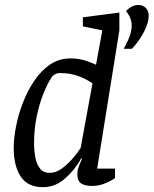

<svg xmlns="http://www.w3.org/2000/svg" viewBox="-20 -750 623 779"><path d="M154.6 9.4Q92.4 9.4 64 -33.8Q35.6 -77 35.6 -150Q35.6 -187.3 44.7 -235.3Q53.8 -283.3 72.4 -331.8Q90.9 -380.3 118.6 -421.6Q146.2 -463 182.8 -488Q219.4 -513 265.4 -513Q299.2 -513 327.3 -503.9Q355.3 -494.7 369.6 -487.3L395.1 -626.8L316.2 -643.1V-679.9L464.3 -698.9V-626.8L374.2 -66H446.6V-27Q444.4 -25 430.8 -17.4Q417.1 -9.7 397 -2.6Q376.9 4.4 353.4 4.4Q323.7 4.4 308.7 -6.1Q293.8 -16.6 293.8 -42.4Q293.8 -57.7 298.4 -71Q302.9 -84.3 312.8 -105.6L309.6 -107.6Q283.8 -60.7 243.8 -25.6Q203.8 9.4 154.6 9.4ZM181.4 -48.6Q206 -48.6 229.6 -65.4Q253.3 -82.2 273.5 -105.4Q293.7 -128.6 307.2 -149.7L355.2 -411.8Q329.5 -430 296.5 -441.8Q263.5 -453.6 224.7 -453.6Q210.4 -453.6 201.9 -448Q193.3 -442.4 190.2 -437.8Q171.5 -409.2 155 -367.1Q138.6 -325.1 128.4 -274.5Q118.2 -223.9 118.2 -170.1Q118.2 -136.4 123.9 -108.9Q129.6 -81.4 143.2 -65Q156.8 -48.6 181.4 -48.6ZM482 -552Q490.6 -566.5 502.4 -593.4Q514.2 -620.3 514.2 -646.8Q514.2 -663.6 508 -678.1Q501.9 -692.5 490.9 -705.3Q502.1 -716.5 514.4 -723.1Q526.8 -729.8 541.1 -729.8Q559.9 -729.8 571.6 -717.8Q583.3 -705.8 583.3 -685.3Q583.3 -658.6 564.4 -621.3Q545.6 -584 515.3 -552Z"/></svg>

Font: Faustina Light
Style: Italic
Weight: 300
Italic angle: -8°
Designer: Alfonso Garcia
Foundry: http://www.omnibus-type.com
Version: Version 1.200